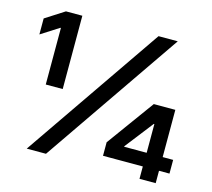

<svg xmlns="http://www.w3.org/2000/svg" viewBox="-102 -829 1050 951"><g transform="rotate(15 423.5 -353.5)"><path d="M597.7 -707H696.3L210 0H111.3ZM120.1 -621.1H117.2L25.4 -562.5V-644.5L123 -707H207V-331.1H120.1ZM485.4 -132.8 662.1 -376H772.5V-133.8H826.2V-63.5H772.5V0H689.5V-63.5H485.4ZM690.4 -133.8V-281.2H687.5L575.2 -136.7V-133.8Z"/></g></svg>

Font: Pretendard GOV SemiBold
Style: Regular
Weight: 600
Designer: Base glyphs from Inter by Rasmus Andersson; Hangeul glyphs from Noto Sans CJK(Source Han Sans) by Jang Soo-young and Kan
Foundry: Kil Hyung-jin
Version: Version 1.309